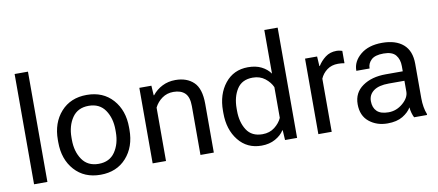

<svg xmlns="http://www.w3.org/2000/svg" viewBox="-68 -1010 2937 1286"><g transform="rotate(-10 1400.0 -367.5)"><path d="M76.2 0H167V-750H76.2Z M284.7 -249Q284.7 -132.8 350.6 -59.1Q416.5 14.6 526.9 14.6Q637.2 14.6 703.1 -59.1Q769 -132.8 769 -249V-264.6Q769 -380.9 703.1 -454.6Q637.2 -528.3 526.9 -528.3Q416.5 -528.3 350.6 -454.6Q284.7 -380.9 284.7 -264.6ZM377.4 -264.6Q377.4 -344.2 415 -399.2Q452.6 -454.1 526.9 -454.1Q601.1 -454.1 638.7 -399.2Q676.3 -344.2 676.3 -264.6V-249Q676.3 -169.4 638.7 -114.5Q601.1 -59.6 526.9 -59.6Q452.6 -59.6 415 -114.5Q377.4 -169.4 377.4 -249Z M882.8 0H973.6V-363.3Q992.2 -400.4 1025.4 -423.8Q1058.6 -447.3 1102.1 -447.3Q1152.8 -447.3 1180.4 -420.7Q1208 -394 1208 -332.5V0H1298.8V-331.5Q1298.8 -435.1 1252.7 -479.2Q1206.5 -523.4 1128.9 -523.4Q1080.1 -523.4 1039.8 -503.2Q999.5 -482.9 971.7 -447.8H968.8L964.8 -513.7H882.8Z M1407.7 -249Q1407.7 -136.7 1466.3 -63.5Q1524.9 9.8 1622.6 9.8Q1676.3 9.8 1716.6 -12.7Q1756.8 -35.2 1776.4 -66.9H1779.3L1783.2 0H1865.2V-750H1774.4V-453.1Q1752 -484.9 1714.1 -504.2Q1676.3 -523.4 1622.6 -523.4Q1524.9 -523.4 1466.3 -450.2Q1407.7 -377 1407.7 -264.6ZM1500.5 -249V-264.6Q1500.5 -342.8 1534.7 -396Q1568.8 -449.2 1642.1 -449.2Q1690.9 -449.2 1725.1 -422.4Q1759.3 -395.5 1774.4 -361.3V-152.3Q1759.3 -118.2 1725.1 -91.3Q1690.9 -64.5 1642.1 -64.5Q1568.8 -64.5 1534.7 -117.7Q1500.5 -170.9 1500.5 -249Z M2009.8 0H2100.6V-361.3Q2115.2 -395.5 2146 -418.5Q2176.8 -441.4 2220.7 -441.4Q2233.4 -441.4 2244.1 -440.4Q2254.9 -439.5 2264.6 -437.5V-521.5Q2259.8 -523.4 2248 -525.9Q2236.3 -528.3 2225.6 -528.3Q2181.6 -528.3 2149.9 -504.2Q2118.2 -480 2098.6 -447.8H2095.7L2091.8 -513.7H2009.8Z M2303.7 -151.4Q2303.7 -73.2 2355 -31.7Q2406.2 9.8 2479.5 9.8Q2543 9.8 2583.3 -14.6Q2623.5 -39.1 2641.6 -70.8Q2643.1 -51.3 2648.7 -31.7Q2654.3 -12.2 2661.1 0H2749V-7.8Q2740.2 -29.3 2735.4 -57.4Q2730.5 -85.4 2730.5 -117.2V-351.6Q2730.5 -439.5 2679.4 -483.9Q2628.4 -528.3 2535.6 -528.3Q2442.9 -528.3 2388.4 -482.7Q2334 -437 2334 -376V-373.5H2424.3V-376Q2424.3 -407.7 2449.5 -431.9Q2474.6 -456.1 2533.2 -456.1Q2591.8 -456.1 2615.7 -427Q2639.6 -397.9 2639.6 -351.6V-316.4H2523.4Q2427.7 -316.4 2365.7 -272.9Q2303.7 -229.5 2303.7 -151.4ZM2394.5 -156.2Q2394.5 -200.2 2429.7 -226.1Q2464.8 -252 2533.2 -252H2639.6V-178.2Q2639.6 -136.7 2596.2 -99.6Q2552.7 -62.5 2499 -62.5Q2445.3 -62.5 2419.9 -87.4Q2394.5 -112.3 2394.5 -156.2Z"/></g></svg>

Font: Roboto Flex
Style: Regular
Weight: 400
Designer: Berlow after Robertson
Foundry: Google
Version: Version 3.200;gftools[0.9.32]